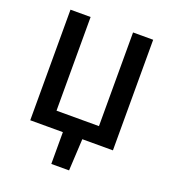

<svg xmlns="http://www.w3.org/2000/svg" viewBox="-150 -766 955 1067"><g transform="rotate(20 327.5 -233.0)"><path d="M276 188H381L391 0H572V-654H453V-100H202V-654H83V0H276Z"/></g></svg>

Font: Source Sans Pro Semibold
Style: Regular
Weight: 600
Designer: Paul D. Hunt
Foundry: Adobe Systems Incorporated
Version: Version 3.006;hotconv 1.0.111;makeotfexe 2.5.65597